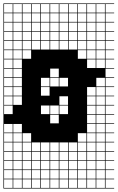

<svg xmlns="http://www.w3.org/2000/svg" viewBox="-20 -827 683 1115"><path d="M539.3 -803.6V-753.6H589.3V-803.6ZM271.4 -700H321.4V-750H271.4ZM217.9 -700H267.9V-750H217.9ZM325 -700H375V-750H325ZM164.3 -700H214.3V-750H164.3ZM378.6 -700H428.6V-750H378.6ZM110.7 -700H160.7V-750H110.7ZM432.1 -700H482.1V-750H432.1ZM485.7 -700H535.7V-750H485.7ZM57.1 -700H107.1V-750H57.1ZM539.3 -700H589.3V-750H539.3ZM3.6 -700H53.6V-750H3.6ZM485.7 -646.4H535.7V-696.4H485.7ZM110.7 -646.4H160.7V-696.4H110.7ZM432.1 -646.4H482.1V-696.4H432.1ZM271.4 -646.4H321.4V-696.4H271.4ZM378.6 -646.4H428.6V-696.4H378.6ZM217.9 -646.4H267.9V-696.4H217.9ZM57.1 -646.4H107.1V-696.4H57.1ZM164.3 -646.4H214.3V-696.4H164.3ZM3.6 -646.4H53.6V-696.4H3.6ZM539.3 -646.4H589.3V-696.4H539.3ZM325 -646.4H375V-696.4H325ZM110.7 -592.9H160.7V-642.9H110.7ZM271.4 -592.9H321.4V-642.9H271.4ZM432.1 -592.9H482.1V-642.9H432.1ZM485.7 -592.9H535.7V-642.9H485.7ZM217.9 -592.9H267.9V-642.9H217.9ZM378.6 -592.9H428.6V-642.9H378.6ZM57.1 -592.9H107.1V-642.9H57.1ZM164.3 -592.9H214.3V-642.9H164.3ZM3.6 -592.9H53.6V-642.9H3.6ZM539.3 -592.9H589.3V-642.9H539.3ZM325 -592.9H375V-642.9H325ZM539.3 -539.3H589.3V-589.3H539.3ZM325 -539.3H375V-589.3H325ZM378.6 -539.3H428.6V-589.3H378.6ZM3.6 -539.3H53.6V-589.3H3.6ZM164.3 -539.3H214.3V-589.3H164.3ZM57.1 -539.3H107.1V-589.3H57.1ZM217.9 -539.3H267.9V-589.3H217.9ZM485.7 -539.3H535.7V-589.3H485.7ZM432.1 -539.3H482.1V-589.3H432.1ZM271.4 -539.3H321.4V-589.3H271.4ZM110.7 -539.3H160.7V-589.3H110.7ZM539.3 -485.7H589.3V-535.7H539.3ZM3.6 -485.7H53.6V-535.7H3.6ZM57.1 -485.7H107.1V-535.7H57.1ZM432.1 -485.7H482.1V-535.7H432.1ZM485.7 -485.7H535.7V-535.7H485.7ZM110.7 -485.7H160.7V-535.7H110.7ZM485.7 -432.1H535.7V-482.1H485.7ZM3.6 -432.1H53.6V-482.1H3.6ZM539.3 -432.1H589.3V-482.1H539.3ZM57.1 -432.1H107.1V-482.1H57.1ZM271.4 -378.6H321.4V-428.6H271.4ZM57.1 -378.6H107.1V-428.6H57.1ZM3.6 -378.6H53.6V-428.6H3.6ZM3.6 -325H53.6V-375H3.6ZM217.9 -325H267.9V-375H217.9ZM325 -325H375V-375H325ZM539.3 -325H589.3V-375H539.3ZM57.1 -325H107.1V-375H57.1ZM271.4 -325H321.4V-375H271.4ZM485.7 -271.4H535.7V-321.4H485.7ZM539.3 -271.4H589.3V-321.4H539.3ZM57.1 -271.4H107.1V-321.4H57.1ZM3.6 -271.4H53.6V-321.4H3.6ZM217.9 -271.4H267.9V-321.4H217.9ZM325 -217.9H375V-267.9H325ZM485.7 -217.9H535.7V-267.9H485.7ZM3.6 -217.9H53.6V-267.9H3.6ZM539.3 -217.9H589.3V-267.9H539.3ZM57.1 -217.9H107.1V-267.9H57.1ZM539.3 -164.3H589.3V-214.3H539.3ZM3.6 -164.3H53.6V-214.3H3.6ZM217.9 -164.3H267.9V-214.3H217.9ZM325 -164.3H375V-214.3H325ZM485.7 -164.3H535.7V-214.3H485.7ZM271.4 -164.3H321.4V-214.3H271.4ZM539.3 -110.7H589.3V-160.7H539.3ZM271.4 -110.7H321.4V-160.7H271.4ZM485.7 -110.7H535.7V-160.7H485.7ZM485.7 -57.1H535.7V-107.1H485.7ZM3.6 -57.1H53.6V-107.1H3.6ZM57.1 -57.1H107.1V-107.1H57.1ZM539.3 -57.1H589.3V-107.1H539.3ZM3.6 -3.6H53.6V-53.6H3.6ZM539.3 -3.6H589.3V-53.6H539.3ZM57.1 -3.6H107.1V-53.6H57.1ZM432.1 -3.6H482.1V-53.6H432.1ZM485.7 -3.6H535.7V-53.6H485.7ZM110.7 -3.6H160.7V-53.6H110.7ZM432.1 50H482.1V0H432.1ZM539.3 50H589.3V0H539.3ZM485.7 50H535.7V0H485.7ZM57.1 50H107.1V0H57.1ZM378.6 50H428.6V0H378.6ZM164.3 50H214.3V0H164.3ZM217.9 50H267.9V0H217.9ZM3.6 50H53.6V0H3.6ZM271.4 50H321.4V0H271.4ZM325 50H375V0H325ZM110.7 50H160.7V0H110.7ZM110.7 103.6H160.7V53.6H110.7ZM325 103.6H375V53.6H325ZM271.4 103.6H321.4V53.6H271.4ZM432.1 103.6H482.1V53.6H432.1ZM3.6 103.6H53.6V53.6H3.6ZM378.6 103.6H428.6V53.6H378.6ZM57.1 103.6H107.1V53.6H57.1ZM539.3 103.6H589.3V53.6H539.3ZM485.7 103.6H535.7V53.6H485.7ZM217.9 103.6H267.9V53.6H217.9ZM164.3 103.6H214.3V53.6H164.3ZM164.3 210.7H214.3V160.7H164.3ZM485.7 210.7H535.7V160.7H485.7ZM432.1 210.7H482.1V160.7H432.1ZM271.4 210.7H321.4V160.7H271.4ZM217.9 210.7H267.9V160.7H217.9ZM325 210.7H375V160.7H325ZM3.6 210.7H53.6V160.7H3.6ZM110.7 210.7H160.7V160.7H110.7ZM378.6 210.7H428.6V160.7H378.6ZM57.1 210.7H107.1V160.7H57.1ZM539.3 210.7H589.3V160.7H539.3ZM164.3 264.3H214.3V214.3H164.3ZM485.7 264.3H535.7V214.3H485.7ZM271.4 264.3H321.4V214.3H271.4ZM432.1 264.3H482.1V214.3H432.1ZM217.9 264.3H267.9V214.3H217.9ZM378.6 264.3H428.6V214.3H378.6ZM325 264.3H375V214.3H325ZM3.6 264.3H53.6V214.3H3.6ZM539.3 264.3H589.3V214.3H539.3ZM57.1 264.3H107.1V214.3H57.1ZM110.7 264.3H160.7V214.3H110.7ZM485.7 -803.6V-753.6H535.7V-803.6ZM432.1 -803.6V-753.6H482.1V-803.6ZM378.6 -803.6V-753.6H428.6V-803.6ZM325 -803.6V-753.6H375V-803.6ZM271.4 -803.6V-753.6H321.4V-803.6ZM217.9 -803.6V-753.6H267.9V-803.6ZM164.3 -803.6V-753.6H214.3V-803.6ZM110.7 -803.6V-753.6H160.7V-803.6ZM57.1 -803.6V-753.6H107.1V-803.6ZM3.6 -803.6V-753.6H53.6V-803.6ZM0 107.1V-807.1H642.9V-803.6H592.9V-753.6H642.9V-750H592.9V-700H642.9V-696.4H592.9V-646.4H642.9V-642.9H592.9V-592.9H642.9V-589.3H592.9V-539.3H642.9V-535.7H592.9V-485.7H642.9V-482.1H592.9V-432.1H642.9V-428.6H592.9V-378.6H642.9V-375H592.9V-325H642.9V-321.4H592.9V-271.4H642.9V-267.9H592.9V-217.9H642.9V-214.3H592.9V-164.3H642.9V-160.7H592.9V-110.7H642.9V-107.1H592.9V-57.1H642.9V-53.6H592.9V-3.6H642.9V0H592.9V50H642.9V53.6H592.9V103.6H642.9V107.1H592.9V157.1H642.9V160.7H592.9V210.7H642.9V214.3H592.9V264.3H642.9V267.9H0V107.1H3.6V157.1H53.6V107.1H57.1V157.1H107.1V107.1H110.7V157.1H160.7V107.1H164.3V157.1H214.3V107.1H217.9V157.1H267.9V107.1H271.4V157.1H321.4V107.1H325V157.1H375V107.1H378.6V157.1H428.6V107.1H432.1V157.1H482.1V107.1H485.7V157.1H535.7V107.1ZM589.3 157.1V107.1H539.3V157.1Z"/></svg>

Font: Jersey 10 Charted
Style: Regular
Weight: 400
Designer: Sarah Cadigan-Fried
Version: Version 1.000; ttfautohint (v1.8.4.7-5d5b)